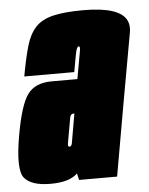

<svg xmlns="http://www.w3.org/2000/svg" viewBox="-73 -646 535 689"><g transform="rotate(-5 194.0 -301.0)"><path d="M184.5 0 179 -24Q150.5 5 81.5 5Q13.5 5 -12 -25Q-37.5 -55 -16 -177Q3 -286 30.2 -323.5Q57.5 -361 117.5 -361H210L214 -383.5Q225 -445 228 -461.5Q230.5 -475 226.5 -477Q226 -477.5 225 -477.5Q221.5 -477.5 218.5 -471.8Q215.5 -466 211.8 -446.8Q208 -427.5 201 -387H21Q32.5 -451.5 44.8 -494Q57 -536.5 79.5 -561Q102 -585.5 143 -595.5Q184 -605.5 252.5 -605.5Q383.5 -605.5 408 -554.5Q416.5 -536.5 412.5 -512.5Q395.5 -419.5 370 -275.5L321.5 0ZM170 -132.5 188.5 -239H185Q174.5 -239 172.2 -225Q170 -211 164 -179Q158 -145 156 -133.5Q154.5 -125.5 157.5 -123Q159 -122 161 -122Q167.5 -122 170 -132.5Z"/></g></svg>

Font: Anybody UltraCondensed Black
Style: Italic
Weight: 900
Width: 1
Italic angle: -10°
Designer: Tyler Finck
Foundry: Etcetera Type Company
Version: Version 1.010; ttfautohint (v1.8.3) -l 8 -r 50 -G 200 -x 14 